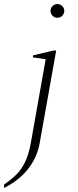

<svg xmlns="http://www.w3.org/2000/svg" viewBox="-80 -710 388 950"><path d="M204 -622Q190 -622 180 -632Q170 -642 170 -656Q170 -670 180 -680Q190 -690 204 -690Q218 -690 228 -680Q238 -670 238 -656Q238 -642 228 -632Q218 -622 204 -622ZM-60 220V203Q-26 180 0 154.5Q26 129 44 92Q62 55 72 0L146 -417L83 -426V-436L185 -460H198L116 0Q103 70 58.5 126.5Q14 183 -60 220Z"/></svg>

Font: Spectral ExtraLight
Style: Italic
Weight: 275
Italic angle: -10°
Designer: Jean-Baptiste Levee
Foundry: Production Type
Version: Version 2.001